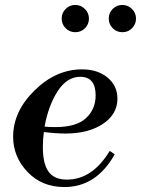

<svg xmlns="http://www.w3.org/2000/svg" viewBox="-20 -742 569 775"><path d="M311 -462Q374 -462 414 -429Q454 -396 454 -344Q454 -281 395.5 -242Q337 -203 245 -203Q207 -203 157 -209Q153 -181 153 -148Q153 -81 176 -49Q199 -17 250 -17Q353 -17 423 -133L443 -119Q369 13 240 13Q149 13 91 -48Q33 -109 33 -190Q33 -292 119.5 -377Q206 -462 311 -462ZM304 -432Q250 -432 212.5 -373.5Q175 -315 160 -231Q174 -229 204 -229Q288 -229 327 -265Q366 -301 366 -357Q366 -432 304 -432ZM284 -722Q306 -722 322.5 -706Q339 -690 339 -667Q339 -644 323 -628Q307 -612 284 -612Q261 -612 245 -628Q229 -644 229 -667Q229 -690 245 -706Q261 -722 284 -722ZM474 -722Q496 -722 512.5 -706Q529 -690 529 -667Q529 -644 513 -628Q497 -612 474 -612Q451 -612 435 -628Q419 -644 419 -667Q419 -690 435 -706Q451 -722 474 -722Z"/></svg>

Font: Libre Bodoni
Style: Italic
Weight: 400
Italic angle: -13°
Designer: Pablo Impallari, Rodrigo Fuenzalida
Foundry: Pablo Impallari, Rodrigo Fuenzalida
Version: Version 1.001